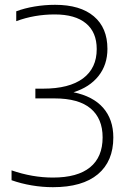

<svg xmlns="http://www.w3.org/2000/svg" viewBox="-20 -769 529 798"><path d="M451 -197.5Q451 -98.5 386.8 -44.8Q322.5 9 200 9Q156 9 111.8 1.5Q67.5 -6 28 -20V-61Q114.5 -31 200 -31Q302 -31 354.2 -73.5Q406.5 -116 406.5 -198Q406.5 -276 356.8 -318Q307 -360 206.5 -360H127V-400.5H159Q267.5 -400.5 324.8 -443Q382 -485.5 382 -565Q382 -635 337.2 -672Q292.5 -709 207.5 -709Q123 -709 47.5 -681V-722Q82 -735 124 -742Q166 -749 209 -749Q313.5 -749 370 -701.2Q426.5 -653.5 426.5 -566Q426.5 -500 389.5 -453.2Q352.5 -406.5 285.5 -385.5Q366.5 -369 408.8 -320.8Q451 -272.5 451 -197.5Z"/></svg>

Font: Encode Sans ExtraLight
Style: Regular
Weight: 275
Designer: Multiple Designers
Foundry: Impallari Type
Version: Version 2.000